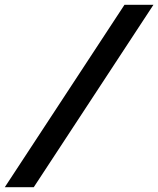

<svg xmlns="http://www.w3.org/2000/svg" viewBox="-49 -710 661 802"><path d="M92 72H-29L471 -690H592Z"/></svg>

Font: Exo 2.0
Style: Bold Italic
Weight: 700
Italic angle: -8°
Designer: Natanael Gama
Version: Version 1.001;PS 001.001;hotconv 1.0.70;makeotf.lib2.5.58329